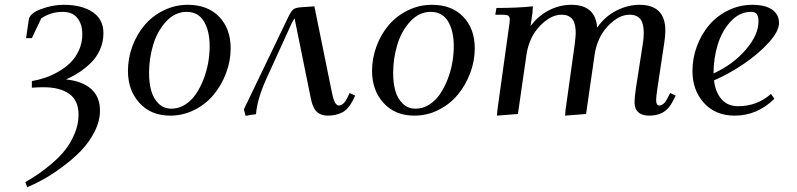

<svg xmlns="http://www.w3.org/2000/svg" viewBox="-20 -472 3299 795"><path d="M85 282.2Q114.3 264.6 138.2 248.8Q162.1 232.9 195.3 204.6Q228.5 176.3 250.7 147.9Q272.9 119.6 289.1 81.1Q305.2 42.5 305.2 2.9Q305.2 -56.2 266.6 -83.5Q228 -110.8 160.2 -110.8Q138.2 -110.8 111.8 -108.9V-136.2Q140.1 -141.1 167.7 -150.4Q195.3 -159.7 223.6 -176.3Q252 -192.9 272.9 -213.9Q293.9 -234.9 307.4 -265.1Q320.8 -295.4 320.8 -330.1Q320.8 -371.6 300.5 -397.2Q280.3 -422.9 238.8 -422.9Q190.9 -422.9 150.9 -396L111.8 -314H87.9L99.1 -390.1Q102.5 -416.5 149.9 -434.3Q197.3 -452.1 243.2 -452.1Q318.8 -452.1 363.5 -422.1Q408.2 -392.1 408.2 -335Q408.2 -298.8 394.3 -267.1Q380.4 -235.4 356.7 -212.2Q333 -189 307.6 -172.4Q282.2 -155.8 252.9 -143.1Q321.3 -136.2 357.7 -103.5Q394 -70.8 394 -14.2Q394 29.3 371.6 73.2Q349.1 117.2 315.7 151.9Q282.2 186.5 239.7 218Q197.3 249.5 160.9 269.8Q124.5 290 92.8 303.2Z M509.8 -178.2Q509.8 -231 528.3 -280.8Q546.9 -330.6 579.1 -368.4Q611.3 -406.2 658.2 -429.2Q705.1 -452.1 757.8 -452.1Q839.8 -452.1 887.5 -402.6Q935.1 -353 935.1 -272Q935.1 -219.2 916 -168.9Q897 -118.7 864.5 -79.6Q832 -40.5 784.9 -16.8Q737.8 6.8 685.1 6.8Q605 6.8 557.4 -45.7Q509.8 -98.1 509.8 -178.2ZM597.2 -169.9Q597.2 -128.4 606.2 -96.2Q615.2 -64 636.7 -43Q658.2 -22 689.9 -22Q719.7 -22 745.8 -38.3Q772 -54.7 790.3 -81.3Q808.6 -107.9 822 -141.8Q835.4 -175.8 841.8 -211.2Q848.1 -246.6 848.1 -279.8Q848.1 -344.7 824.2 -383.8Q800.3 -422.9 752.9 -422.9Q704.6 -422.9 668 -383.1Q631.3 -343.3 614.3 -286.6Q597.2 -230 597.2 -169.9Z M989.7 -19 1171.9 -397.9Q1184.1 -423.8 1193.4 -432.1Q1202.6 -440.4 1226.1 -441.9L1281.7 -445.8L1354 -90.8Q1360.8 -57.6 1367.7 -46.4Q1374.5 -35.2 1382.8 -35.2Q1401.9 -35.2 1417 -64.9L1427.7 -86.9L1450.7 -76.2L1439.9 -54.2Q1421.9 -19 1396.2 -6.1Q1370.6 6.8 1336.9 6.8Q1308.1 6.8 1291.3 -9.8Q1274.4 -26.4 1267.1 -64L1199.7 -396Q1195.3 -390.6 1187 -374L1083 -146Q1044.9 -62 1040 1Q1022 2.4 997.1 7.8Z M1520.5 -178.2Q1520.5 -231 1539.1 -280.8Q1557.6 -330.6 1589.8 -368.4Q1622.1 -406.2 1668.9 -429.2Q1715.8 -452.1 1768.6 -452.1Q1850.6 -452.1 1898.2 -402.6Q1945.8 -353 1945.8 -272Q1945.8 -219.2 1926.8 -168.9Q1907.7 -118.7 1875.2 -79.6Q1842.8 -40.5 1795.7 -16.8Q1748.5 6.8 1695.8 6.8Q1615.7 6.8 1568.1 -45.7Q1520.5 -98.1 1520.5 -178.2ZM1607.9 -169.9Q1607.9 -128.4 1616.9 -96.2Q1626 -64 1647.5 -43Q1668.9 -22 1700.7 -22Q1730.5 -22 1756.6 -38.3Q1782.7 -54.7 1801 -81.3Q1819.3 -107.9 1832.8 -141.8Q1846.2 -175.8 1852.5 -211.2Q1858.9 -246.6 1858.9 -279.8Q1858.9 -344.7 1835 -383.8Q1811 -422.9 1763.7 -422.9Q1715.3 -422.9 1678.7 -383.1Q1642.1 -343.3 1625 -286.6Q1607.9 -230 1607.9 -169.9Z M2030.8 -411.1 2035.6 -439Q2123 -439 2186.5 -445.8L2184.6 -418L2176.8 -363.8Q2207.5 -405.8 2252.2 -429Q2296.9 -452.1 2345.7 -452.1Q2445.8 -452.1 2452.6 -357.9Q2485.4 -404.3 2532.5 -428.2Q2579.6 -452.1 2627.4 -452.1Q2734.9 -452.1 2734.9 -345.2Q2734.9 -323.2 2730.5 -294.9L2701.7 -104Q2696.8 -68.8 2696.8 -58.1Q2696.8 -35.2 2709.5 -35.2Q2728.5 -35.2 2743.7 -64.9L2754.9 -86.9L2777.8 -76.2L2766.6 -54.2Q2757.3 -35.6 2745.6 -23.2Q2733.9 -10.7 2720.7 -4.4Q2707.5 2 2694.8 4.4Q2682.1 6.8 2667.5 6.8Q2638.7 6.8 2623 -7.1Q2607.4 -21 2607.4 -47.9Q2607.4 -68.4 2612.8 -105L2641.6 -290Q2645.5 -313 2645.5 -334Q2645.5 -358.9 2640.4 -375.2Q2635.3 -391.6 2625.7 -398.9Q2616.2 -406.2 2607.4 -408.7Q2598.6 -411.1 2586.4 -411.1Q2542 -411.1 2497.3 -364.3Q2452.6 -317.4 2441.9 -244.1L2406.7 0L2319.8 6.8L2321.8 -17.1L2359.9 -290Q2363.8 -324.2 2363.8 -334Q2363.8 -358.9 2358.6 -375.2Q2353.5 -391.6 2344 -398.9Q2334.5 -406.2 2325.7 -408.7Q2316.9 -411.1 2304.7 -411.1Q2260.3 -411.1 2215.3 -364.3Q2170.4 -317.4 2159.7 -244.1L2124.5 0L2037.6 6.8L2039.6 -17.1L2087.9 -363.8Q2090.8 -380.9 2090.8 -391.1Q2090.8 -402.8 2084.5 -407Q2078.1 -411.1 2060.5 -411.1Z M2847.2 -178.2Q2847.2 -231 2865.7 -280.8Q2884.3 -330.6 2916.5 -368.4Q2948.7 -406.2 2995.6 -429.2Q3042.5 -452.1 3095.2 -452.1Q3147.9 -452.1 3176.8 -432.4Q3205.6 -412.6 3205.6 -377Q3205.6 -342.3 3162.6 -295.2Q3119.6 -248 3058.6 -206.8Q2997.6 -165.5 2936.5 -139.2Q2941.9 -91.3 2967 -61.8Q2992.2 -32.2 3036.6 -32.2Q3114.3 -32.2 3172.4 -83L3186.5 -63Q3115.2 6.8 3022.5 6.8Q2942.4 6.8 2894.8 -45.7Q2847.2 -98.1 2847.2 -178.2ZM2934.6 -168Q3015.6 -205.1 3068.1 -266.4Q3120.6 -327.6 3120.6 -382.8Q3120.6 -402.3 3114.3 -412.6Q3107.9 -422.9 3090.3 -422.9Q3042 -422.9 3005.4 -383.1Q2968.8 -343.3 2951.7 -286.6Q2934.6 -230 2934.6 -169.9Z"/></svg>

Font: Dihjauti
Style: Bold Italic
Weight: 700
Italic angle: -9°
Designer: T. Christopher White
Version: Version 3.0.0